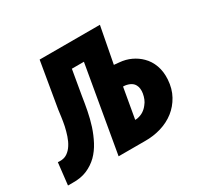

<svg xmlns="http://www.w3.org/2000/svg" viewBox="-153 -675 857 823"><g transform="rotate(-30 276.0 -264.0)"><path d="M427.7 -528.3H129.4L91.3 -303.2Q89.4 -288.6 86.7 -268.6Q84 -248.5 79.6 -226.6Q74.7 -204.6 67.6 -183.3Q60.5 -162.1 49.8 -145.5Q39.1 -128.4 23.7 -117.9Q8.3 -107.4 -12.7 -107.9L-22.9 -108.4L-35.2 0H-13.2Q28.3 1 59.1 -12.2Q89.8 -25.4 113.3 -48.3Q135.7 -70.8 151.9 -101.3Q168 -131.8 179.2 -166Q189.9 -199.7 196.8 -235.1Q203.6 -270.5 208.5 -303.2L229.5 -425.3H289.1L215.3 0H346.2Q387.7 0.5 425.8 -11Q463.9 -22.5 493.2 -45.4Q522.5 -68.4 541 -102.1Q559.6 -135.7 562.5 -179.7Q564.9 -218.3 553.7 -249Q542.5 -279.8 520.5 -301.3Q501.5 -320.3 475.6 -332.5Q449.7 -344.7 418.9 -347.2L393.6 -349.6ZM381.3 -249.5 390.6 -249Q407.2 -246.6 418.5 -240Q429.7 -233.4 435.1 -222.7Q439.5 -214.8 440.7 -204.3Q441.9 -193.8 439.9 -181.2Q437.5 -167.5 432.6 -155.5Q427.7 -143.6 419.9 -134.3Q409.7 -120.6 396.5 -112.1Q383.3 -103.5 364.3 -100.1L355 -99.6Z"/></g></svg>

Font: Roboto Mono SemiBold
Style: Italic
Weight: 600
Italic angle: -10°
Monospace: yes
Designer: Google
Version: Version 3.000